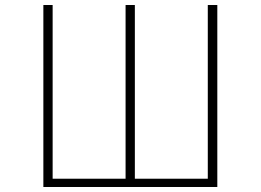

<svg xmlns="http://www.w3.org/2000/svg" viewBox="-20 -746 1040 766"><path d="M153 0H847V-726H809V-33H518V-726H481V-33H190V-726H153Z"/></svg>

Font: Harano Aji Gothic TW ExtraLight
Style: Regular
Weight: 250
Foundry: Masamichi Hosoda
Version: HaranoAjiGothicTW-ExtraLight version 20230610;ttx 4.39.4